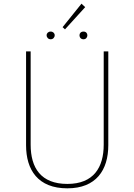

<svg xmlns="http://www.w3.org/2000/svg" viewBox="-20 -1015 731 1046"><path d="M424 -995 321 -867 334 -855 444 -976ZM256 -843C243 -843 234 -834 234 -823C234 -811 243 -801 256 -801C269 -801 278 -811 278 -823C278 -834 269 -843 256 -843ZM435 -843C421 -843 413 -834 413 -823C413 -811 421 -801 435 -801C448 -801 456 -811 456 -823C456 -834 448 -843 435 -843ZM570 -735H545V-227C545 -103 490 -13 347 -13C203 -13 147 -100 147 -227V-735H122V-224C122 -89 187 11 347 11C504 11 570 -89 570 -224Z"/></svg>

Font: Glow Sans SC Normal Thin
Style: Regular
Weight: 100
Designer: Ryoko NISHIZUKA (kana, bopomofo & ideographs); Paul D. Hunt (Latin, Greek & Cyrillic); Sandoll Communications, Soo-young
Version: Version 0.93